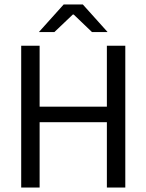

<svg xmlns="http://www.w3.org/2000/svg" viewBox="-20 -845 660 865"><path d="M158.5 0H75.5V-639H158.5ZM544.5 0H461.5V-639H544.5ZM123 -364.5H494.5V-294.5H123ZM267 -825H353L464 -701.5V-700.5H394.5L312 -779.5H308L225 -700.5H156V-701.5Z"/></svg>

Font: Anek Latin
Style: Regular
Weight: 400
Designer: Yesha Goshar
Foundry: Ek Type
Version: Version 1.003